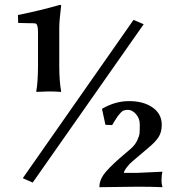

<svg xmlns="http://www.w3.org/2000/svg" viewBox="-20 -693 740 794"><path d="M532.2 -610.8 574.2 -592.8 115.2 62 74.2 43.9ZM508.8 -238.8Q500 -238.8 492.4 -236.3Q484.9 -233.9 478 -225.8Q471.2 -217.8 467.5 -213.4Q463.9 -209 455.3 -194.6Q446.8 -180.2 443.8 -175.8L416 -176.8L401.9 -242.2L403.8 -244.1Q457 -274.9 514.2 -274.9Q573.2 -274.9 611.1 -248.5Q648.9 -222.2 648.9 -176.8Q648.9 -147 636 -126.5Q623 -106 592.8 -81.1L527.8 -25.9Q516.6 -17.1 504.4 -1Q492.2 15.1 492.2 22H544.9Q557.1 22 651.9 17.1Q647.9 31.2 647.9 55.2Q647.9 67.4 651.9 81.1Q603 79.1 551.8 79.1Q547.9 79.1 391.1 81.1V79.1Q391.1 54.2 408 30Q424.8 5.9 473.1 -37.1L521 -78.1Q539.1 -94.2 547.6 -112.5Q556.2 -130.9 557.1 -142.3Q558.1 -153.8 558.1 -178.2Q558.1 -203.1 542.5 -220.9Q526.9 -238.8 508.8 -238.8ZM225.1 -418.9Q225.1 -358.9 232.9 -314.9L231.9 -313Q204.1 -314.9 181.2 -314.9L130.9 -313L129.9 -314.9Q136.7 -351.1 137.2 -418.9V-560.1Q137.2 -594.2 126 -596.2Q119.1 -597.2 93.5 -597.2Q67.9 -597.2 55.2 -598.1L54.2 -630.9Q144 -648.9 228 -672.9Q232.9 -672.9 232.9 -669.9Q225.1 -606 225.1 -580.1Z"/></svg>

Font: Linux Biolinum
Style: Bold
Weight: 700
Designer: Philipp H. Poll
Foundry: Philipp H. Poll
Version: Version 1.3.2 ; ttfautohint (v0.9)